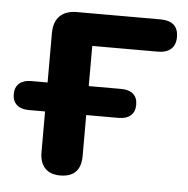

<svg xmlns="http://www.w3.org/2000/svg" viewBox="-46 -531 570 581"><g transform="rotate(5 238.5 -240.5)"><path d="M157 8Q127 8 111 -9Q95 -26 95 -57V-181H45Q22 -181 9 -192.5Q-4 -204 -4 -225Q-4 -246 9 -257.5Q22 -269 45 -269H95V-419Q95 -453 113 -471Q131 -489 165 -489H419Q445 -489 459 -477Q473 -465 473 -440Q473 -416 459 -403.5Q445 -391 419 -391H220V-269H319Q342 -269 355 -258Q368 -247 368 -225Q368 -204 355 -192.5Q342 -181 319 -181H220V-57Q220 8 157 8Z"/></g></svg>

Font: Nunito
Style: Bold
Weight: 700
Designer: Vernon Adams
Foundry: Vernon Adams
Version: Version 3.602